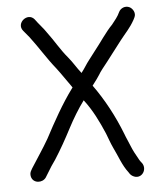

<svg xmlns="http://www.w3.org/2000/svg" viewBox="-53 -755 716 832"><g transform="rotate(-5 305.5 -339.0)"><path d="M265 -380C264 -379 263 -377 262 -376C216 -314 174 -238 137 -168C113 -126 85 -86 60 -46L55 -37C50 -29 49 -20 51 -11C58 20 99 22 115 -1C125 -17 134 -32 144 -48L162 -74C189 -116 213 -159 237 -205C258 -245 282 -285 308 -320C343 -275 369 -222 392 -168C403 -140 406 -129 417 -105C436 -67 449 -25 474 7L480 16C486 23 494 28 504 30C534 35 554 0 537 -26L530 -35C527 -39 524 -44 521 -50C511 -67 501 -86 493 -106C487 -122 477 -142 471 -159C440 -239 399 -315 352 -380L353 -381C368 -400 378 -415 384 -424C388 -431 394 -440 402 -450C432 -487 460 -526 490 -564C514 -595 534 -614 553 -648L558 -658C568 -677 555 -697 542 -704C522 -714 502 -703 495 -689C485 -667 473 -654 459 -636C431 -608 400 -560 374 -528L348 -494C330 -471 327 -462 309 -439C289 -464 277 -487 256 -512C227 -546 202 -591 176 -625C164 -644 141 -668 127 -688C99 -722 44 -678 73 -643L98 -613C134 -566 164 -515 202 -468C225 -438 240 -414 262 -384C262 -382 264 -381 265 -380Z"/></g></svg>

Font: Electronic
Style: Bd
Weight: 700
Version: Version 1.011